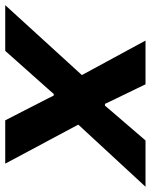

<svg xmlns="http://www.w3.org/2000/svg" viewBox="13 -635 576 734"><g transform="rotate(90 301.0 -268.0)"><path d="M-46.3 0 221 -293 89.1 -536.3H256.3L321 -402.7L331 -381.3H337.9L356.1 -402.7L471 -536.3H647.9L410.4 -279.3L559.6 0H394L310.9 -162L299.4 -185.3H292.9L272.7 -162L128.4 0Z"/></g></svg>

Font: Mona Sans
Style: Italic
Weight: 200
Italic angle: -11.6951°
Designer: Deni Anggara
Foundry: GitHub
Version: Version 2.000